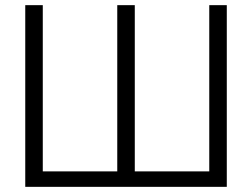

<svg xmlns="http://www.w3.org/2000/svg" viewBox="-20 -725 979 745"><path d="M792 0V-705H860V0ZM78 0V-705H146V0ZM112 0V-60H833V0ZM435 0V-705H503V0Z"/></svg>

Font: TikTok Sans 24pt Light
Style: Regular
Weight: 300
Version: Version 4.000